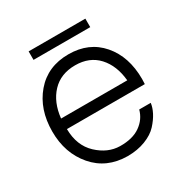

<svg xmlns="http://www.w3.org/2000/svg" viewBox="-156 -781 870 909"><g transform="rotate(-30 279.0 -327.0)"><path d="M435.1 -612.8H125V-659.2H435.1ZM524.9 -277.8Q524.9 -259.8 523.9 -250H98.1Q99.1 -159.2 154.5 -107.2Q210 -55.2 275.9 -54.2Q344.7 -53.2 386.5 -82.5Q428.2 -111.8 440.9 -159.2H503.9Q501 -135.3 487.5 -109.1Q474.1 -83 449.5 -55.9Q424.8 -28.8 381.3 -12Q337.9 4.9 283.2 4.9Q169.4 3.9 100.8 -75.9Q32.2 -155.8 32.2 -273.9Q32.2 -395 99.6 -474.1Q167 -553.2 280.8 -553.2Q392.6 -553.2 458.7 -476.6Q524.9 -399.9 524.9 -277.8ZM282.2 -492.2Q203.1 -492.2 155.5 -441.7Q107.9 -391.1 99.1 -307.1H460.9Q453.1 -391.1 406.7 -441.7Q360.4 -492.2 282.2 -492.2Z"/></g></svg>

Font: Oakes Grotesk
Style: Light
Weight: 300
Designer: Samuel Oakes
Foundry: Samuel Oakes
Version: Version 1.0 | wf-rip DC20170320